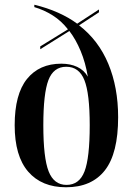

<svg xmlns="http://www.w3.org/2000/svg" viewBox="-20 -781 561 811"><path d="M259 10Q156 10 99 -56Q42 -122 42 -252Q42 -383 94 -447.5Q146 -512 239 -512Q277 -512 306 -498.5Q335 -485 351 -457Q341 -517 320.5 -566Q300 -615 273 -650L150 -573V-585L267 -657Q239 -693 202.5 -716Q166 -739 125 -751V-761Q179 -748 225 -727.5Q271 -707 306 -681L398 -741V-729L314 -674Q396 -611 437.5 -511.5Q479 -412 479 -286Q479 -133 423 -61.5Q367 10 259 10ZM261 0Q315 0 337 -57Q359 -114 359 -252Q359 -386 336.5 -442.5Q314 -499 260 -499Q206 -499 184.5 -442.5Q163 -386 163 -252Q163 -114 185.5 -57Q208 0 261 0Z"/></svg>

Font: Noto Serif Display Condensed SemiBold
Style: Regular
Weight: 600
Width: 3
Designer: Monotype Design Team
Foundry: Monotype Imaging Inc.
Version: Version 2.009